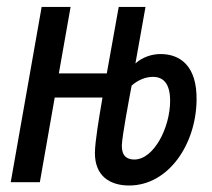

<svg xmlns="http://www.w3.org/2000/svg" viewBox="-20 -538 626 567"><path d="M361.3 9.8C477.5 9.8 559.1 -111.8 560.5 -242.7C562 -343.8 511.7 -378.4 454.1 -378.4C427.2 -378.4 399.9 -368.7 379.9 -350.6L409.7 -517.6H330.6L295.4 -321.3H153.8L188.5 -517.6H103L11.7 0H97.7L141.6 -250H282.7C272 -188 260.7 -120.1 260.3 -86.9C259.8 -17.6 305.2 9.8 361.3 9.8ZM368.7 -285.2C387.2 -301.8 410.2 -311 431.6 -311C460.9 -311 482.4 -293 482.4 -240.2C482.4 -161.6 434.6 -66.9 376.5 -66.9C354.5 -66.9 338.9 -78.1 339.8 -109.4C341.3 -139.6 359.9 -237.8 368.7 -285.2Z"/></svg>

Font: Cascadia Mono NF SemiLight
Style: Italic
Weight: 350
Italic angle: -10°
Monospace: yes
Designer: Aaron Bell
Foundry: Saja Typeworks
Version: Version 2404.023